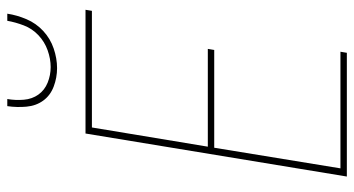

<svg xmlns="http://www.w3.org/2000/svg" viewBox="-248 -748 995 540"><g transform="rotate(-90 250.0 -477.5)"><path d="M24 0 145 -735H493L490 -717H162L108 -391H383L380 -373H105L47 -18H375L372 0ZM329 -815Q302 -815 277 -824.5Q252 -834 237.5 -854Q223 -874 220.5 -901Q218 -928 222 -955H242Q238 -932 240 -908.5Q242 -885 254.5 -867.5Q267 -850 288 -841.5Q309 -833 332 -833Q355 -833 379 -841.5Q403 -850 421.5 -867.5Q440 -885 449 -908.5Q458 -932 462 -955H482Q478 -928 466.5 -901Q455 -874 433.5 -854Q412 -834 384 -824.5Q356 -815 329 -815Z"/></g></svg>

Font: Iosevka Thin Oblique
Style: Regular
Weight: 100
Italic angle: -9°
Monospace: yes
Designer: Belleve Invis
Foundry: Belleve Invis
Version: Version 32.5.0; ttfautohint (v1.8.4)